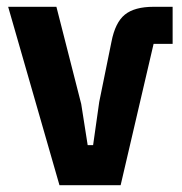

<svg xmlns="http://www.w3.org/2000/svg" viewBox="-20 -545 537 565"><path d="M335 0H155L4 -525H146L219 -239L238 -118H254L272 -245L308 -422Q319 -479 347.5 -502Q376 -525 432 -525H488V-416H432Z"/></svg>

Font: IBM Plex Sans Condensed
Style: Bold
Weight: 700
Width: 3
Designer: Mike Abbink, Paul van der Laan, Pieter van Rosmalen
Foundry: Bold Monday
Version: Version 3.201